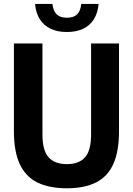

<svg xmlns="http://www.w3.org/2000/svg" viewBox="-20 -965 688 994"><path d="M326 9.7Q233.6 9.7 172.8 -20.7Q112.1 -51.1 82 -116.2Q52 -181.3 52 -285.3V-740H199.8V-268.4Q199.8 -185.9 231.5 -150.6Q263.2 -115.3 326 -115.3Q388.9 -115.3 420.2 -150.6Q451.5 -185.9 451.5 -268.4V-740H596.1V-285.3Q596.1 -181.3 566.9 -116.2Q537.6 -51.1 477.6 -20.7Q417.7 9.7 326 9.7ZM326.3 -799.3Q277.8 -799.3 242.4 -815.9Q206.9 -832.6 186.3 -865Q165.7 -897.5 161.4 -944.7H251.2Q256 -906.3 274.3 -889.8Q292.5 -873.2 326.3 -873.2Q360.4 -873.2 378.5 -889.8Q396.5 -906.3 400.7 -944.7H490.5Q486.2 -897.3 465.8 -864.9Q445.3 -832.5 410 -815.9Q374.7 -799.3 326.3 -799.3Z"/></svg>

Font: Encode Sans Condensed Thin
Style: Regular
Weight: 100
Width: 3
Designer: Multiple Designers
Foundry: Impallari Type
Version: Version 3.002